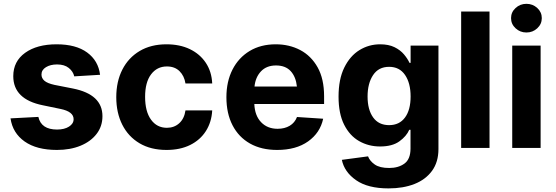

<svg xmlns="http://www.w3.org/2000/svg" viewBox="-20 -789 2964 1024"><path d="M513.7 -390.1 376 -381.8Q370.1 -407.7 346.9 -426.5Q323.7 -445.3 284.2 -445.3Q249 -445.3 225.1 -430.7Q201.2 -416 201.2 -391.6Q201.2 -372.1 216.8 -358.4Q232.4 -344.7 270 -336.4L369.1 -316.9Q526.4 -285.6 526.4 -169.4Q526.4 -115.2 495.1 -74.7Q463.9 -34.2 409.2 -11.7Q354.5 10.7 283.7 10.7Q175.3 10.7 111.3 -34.4Q47.4 -79.6 36.1 -157.7L184.6 -165.5Q199.7 -98.1 284.2 -98.1Q323.7 -98.1 348.1 -113.8Q372.6 -129.4 372.6 -153.3Q372.6 -193.8 302.7 -208L208.5 -227.5Q50.8 -259.3 50.8 -382.8Q50.8 -461.9 114 -507.3Q177.2 -552.7 281.7 -552.7Q385.3 -552.7 444.8 -509Q504.4 -465.3 513.7 -390.1Z M868.2 10.7Q784.2 10.7 724.1 -24.9Q664.1 -60.5 632.1 -124Q600.1 -187.5 600.1 -270.5Q600.1 -354.5 632.6 -418Q665 -481.4 725.1 -517.1Q785.2 -552.7 867.7 -552.7Q939 -552.7 992.7 -526.9Q1046.4 -501 1077.6 -454.1Q1108.9 -407.2 1111.8 -343.8H969.2Q962.9 -384.3 937.5 -409.4Q912.1 -434.6 870.1 -434.6Q817.4 -434.6 785.6 -392.3Q753.9 -350.1 753.9 -272.5Q753.9 -194.3 785.4 -150.9Q816.9 -107.4 870.1 -107.4Q909.2 -107.4 936 -131.8Q962.9 -156.2 969.2 -200.2H1111.8Q1108.4 -137.7 1078.1 -90.1Q1047.9 -42.5 994.4 -15.9Q940.9 10.7 868.2 10.7Z M1458 10.7Q1374 10.7 1313.5 -23.4Q1252.9 -57.6 1220.2 -120.8Q1187.5 -184.1 1187.5 -270.5Q1187.5 -354.5 1220 -418Q1252.4 -481.4 1311.5 -517.1Q1370.6 -552.7 1450.7 -552.7Q1522.9 -552.7 1581.3 -522Q1639.6 -491.2 1674.1 -429.7Q1708.5 -368.2 1708.5 -275.4V-234.4H1336.4Q1338.9 -172.4 1372.6 -137.2Q1406.2 -102.1 1460.4 -102.1Q1498 -102.1 1525.1 -118.2Q1552.2 -134.3 1564 -165L1703.6 -155.8Q1687.5 -80.6 1623.3 -34.9Q1559.1 10.7 1458 10.7ZM1337.4 -327.6H1563.5Q1558.1 -379.4 1530.3 -409.7Q1502.4 -439.9 1452.1 -439.9Q1401.4 -439.9 1371.8 -408.4Q1342.3 -377 1337.4 -327.6Z M2052.2 215.8Q1941.9 215.8 1879.2 172.1Q1816.4 128.4 1803.2 63.5L1942.9 44.9Q1952.1 69.8 1978.8 88.4Q2005.4 106.9 2055.7 106.9Q2105 106.9 2137.2 83.3Q2169.4 59.6 2169.4 3.4V-96.7H2162.6Q2147.9 -62.5 2110.1 -35.2Q2072.3 -7.8 2006.8 -7.8Q1945.8 -7.8 1895.5 -36.4Q1845.2 -64.9 1815.4 -124Q1785.6 -183.1 1785.6 -273.4Q1785.6 -366.7 1816.2 -428.7Q1846.7 -490.7 1897 -521.7Q1947.3 -552.7 2007.3 -552.7Q2052.7 -552.7 2084 -537.4Q2115.2 -522 2134.5 -499Q2153.8 -476.1 2164.1 -453.6H2169.9V-545.9H2318.4V5.9Q2318.4 75.2 2284.2 122.1Q2250 168.9 2190.2 192.4Q2130.4 215.8 2052.2 215.8ZM1940.4 -274.4Q1940.4 -204.1 1970 -162.8Q1999.5 -121.6 2055.2 -121.6Q2109.9 -121.6 2139.9 -162.1Q2169.9 -202.6 2169.9 -274.4Q2169.9 -346.2 2140.1 -389.4Q2110.4 -432.6 2055.2 -432.6Q1999 -432.6 1969.7 -388.4Q1940.4 -344.2 1940.4 -274.4Z M2590.8 -727.5V0H2439.5V-727.5Z M2711.9 0V-545.9H2863.3V0ZM2787.6 -615.7Q2753.9 -615.7 2729.7 -638.2Q2705.6 -660.6 2705.6 -692.4Q2705.6 -724.1 2729.7 -746.3Q2753.9 -768.6 2787.6 -768.6Q2821.3 -768.6 2845.5 -746.3Q2869.6 -724.1 2869.6 -692.4Q2869.6 -660.6 2845.5 -638.2Q2821.3 -615.7 2787.6 -615.7Z"/></svg>

Font: Konkhmer Sleokchher
Style: Regular
Weight: 400
Designer: Suon May Sophanith
Version: Version 1.000; ttfautohint (v1.8.4.7-5d5b);gftools[0.9.23]